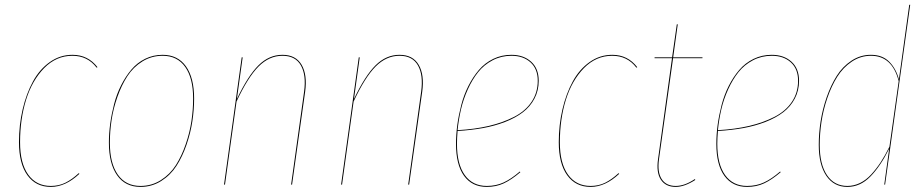

<svg xmlns="http://www.w3.org/2000/svg" viewBox="-20 -750 3753 780"><path d="M274.4 -527.3Q337.4 -527.3 376 -477.1L372.6 -475.1Q335.9 -523.4 273.9 -523.4Q208.5 -523.4 159.4 -473.4Q110.4 -423.3 85.9 -344.5Q61.5 -265.6 61.5 -172.4Q61.5 -86.9 94.5 -40.8Q127.4 5.4 186.5 5.4Q219.2 5.4 245.8 -7.8Q272.5 -21 299.8 -46.4L302.7 -43.9Q246.1 9.3 186.5 9.3Q125.5 9.3 91.3 -38.1Q57.1 -85.4 57.1 -172.4Q57.1 -242.2 72 -305.9Q86.9 -369.6 114 -419.2Q141.1 -468.8 182.6 -498Q224.1 -527.3 274.4 -527.3Z M550.8 9.3Q488.8 9.3 455.6 -38.1Q422.4 -85.4 422.4 -170.4Q422.4 -208 427.7 -247.6Q433.1 -287.1 443.6 -327.6Q454.1 -368.2 472.2 -403.8Q490.2 -439.5 513.7 -467.3Q537.1 -495.1 569.8 -511.2Q602.5 -527.3 640.6 -527.3Q702.1 -527.3 735.4 -480.7Q768.6 -434.1 768.6 -349.6Q768.6 -304.7 761.5 -257.6Q754.4 -210.4 737.8 -162.1Q721.2 -113.8 697 -76.2Q672.9 -38.6 634.8 -14.6Q596.7 9.3 550.8 9.3ZM550.8 5.4Q596.2 5.4 633.5 -18.3Q670.9 -42 694.6 -79.3Q718.3 -116.7 734.6 -164.6Q751 -212.4 757.8 -258.8Q764.6 -305.2 764.6 -349.6Q764.6 -432.6 732.4 -478Q700.2 -523.4 640.6 -523.4Q595.7 -523.4 558.6 -500.5Q521.5 -477.5 497.6 -440.7Q473.6 -403.8 457 -356.4Q440.4 -309.1 433.3 -262.5Q426.3 -215.8 426.3 -170.4Q426.3 -86.9 458.5 -40.8Q490.7 5.4 550.8 5.4Z M1219.7 -377.9 1166.5 0H1162.6L1215.3 -377.4Q1224.6 -444.8 1202.4 -484.1Q1180.2 -523.4 1127.4 -523.4Q1073.7 -523.4 1030.3 -479.7Q986.8 -436 940.9 -337.4L894 0H890.1L961.9 -517.1H965.8L942.4 -347.7Q987.3 -442.4 1030.3 -484.9Q1073.2 -527.3 1127.4 -527.3Q1181.6 -527.3 1205.3 -486.8Q1229 -446.3 1219.7 -377.9Z M1695.3 -377.9 1642.1 0H1638.2L1690.9 -377.4Q1700.2 -444.8 1678 -484.1Q1655.8 -523.4 1603 -523.4Q1549.3 -523.4 1505.9 -479.7Q1462.4 -436 1416.5 -337.4L1369.6 0H1365.7L1437.5 -517.1H1441.4L1418 -347.7Q1462.9 -442.4 1505.9 -484.9Q1548.8 -527.3 1603 -527.3Q1657.2 -527.3 1680.9 -486.8Q1704.6 -446.3 1695.3 -377.9Z M2168.5 -421.9Q2168.5 -381.8 2151.1 -349.1Q2133.8 -316.4 2104 -293.7Q2074.2 -271 2032 -254.6Q1989.7 -238.3 1942.1 -229.7Q1894.5 -221.2 1838.9 -217.8Q1836.4 -187.5 1836.4 -166Q1836.4 -83 1868.2 -38.8Q1899.9 5.4 1957.5 5.4Q1995.1 5.4 2025.9 -8.8Q2056.6 -22.9 2091.8 -53.2L2093.8 -50.3Q2057.6 -19.5 2026.6 -5.1Q1995.6 9.3 1957.5 9.3Q1897.9 9.3 1865.2 -35.6Q1832.5 -80.6 1832.5 -165.5Q1832.5 -203.6 1837.9 -243.2Q1843.3 -282.7 1854 -324Q1864.7 -365.2 1883.1 -401.4Q1901.4 -437.5 1925.5 -465.8Q1949.7 -494.1 1983.6 -510.7Q2017.6 -527.3 2057.6 -527.3Q2106.9 -527.3 2137.7 -499.5Q2168.5 -471.7 2168.5 -421.9ZM2057.6 -523.4Q2016.1 -523.4 1981.2 -505.1Q1946.3 -486.8 1922.4 -456.8Q1898.4 -426.8 1880.4 -386.7Q1862.3 -346.7 1852.8 -305.7Q1843.3 -264.6 1838.9 -221.2Q1908.7 -225.1 1966.1 -238.5Q2023.4 -252 2068.8 -275.4Q2114.3 -298.8 2139.4 -336.2Q2164.6 -373.5 2164.6 -421.9Q2164.6 -470.2 2135 -496.8Q2105.5 -523.4 2057.6 -523.4Z M2467.3 -527.3Q2530.3 -527.3 2568.8 -477.1L2565.4 -475.1Q2528.8 -523.4 2466.8 -523.4Q2401.4 -523.4 2352.3 -473.4Q2303.2 -423.3 2278.8 -344.5Q2254.4 -265.6 2254.4 -172.4Q2254.4 -86.9 2287.4 -40.8Q2320.3 5.4 2379.4 5.4Q2412.1 5.4 2438.7 -7.8Q2465.3 -21 2492.7 -46.4L2495.6 -43.9Q2439 9.3 2379.4 9.3Q2318.4 9.3 2284.2 -38.1Q2250 -85.4 2250 -172.4Q2250 -242.2 2264.9 -305.9Q2279.8 -369.6 2306.9 -419.2Q2334 -468.8 2375.5 -498Q2417 -527.3 2467.3 -527.3Z M2714.4 -513.7 2657.2 -103.5Q2649.9 -50.8 2668 -22.7Q2686 5.4 2725.1 5.4Q2761.7 5.4 2802.7 -22.5L2804.7 -19Q2760.7 9.3 2725.1 9.3Q2684.1 9.3 2664.8 -20Q2645.5 -49.3 2653.3 -103.5L2710 -513.7H2639.2V-517.1H2710.4L2729.5 -650.9L2733.4 -651.4L2714.8 -517.1H2834L2833.5 -513.7Z M3226.1 -421.9Q3226.1 -381.8 3208.7 -349.1Q3191.4 -316.4 3161.6 -293.7Q3131.8 -271 3089.6 -254.6Q3047.4 -238.3 2999.8 -229.7Q2952.1 -221.2 2896.5 -217.8Q2894 -187.5 2894 -166Q2894 -83 2925.8 -38.8Q2957.5 5.4 3015.1 5.4Q3052.7 5.4 3083.5 -8.8Q3114.3 -22.9 3149.4 -53.2L3151.4 -50.3Q3115.2 -19.5 3084.2 -5.1Q3053.2 9.3 3015.1 9.3Q2955.6 9.3 2922.9 -35.6Q2890.1 -80.6 2890.1 -165.5Q2890.1 -203.6 2895.5 -243.2Q2900.9 -282.7 2911.6 -324Q2922.4 -365.2 2940.7 -401.4Q2959 -437.5 2983.2 -465.8Q3007.3 -494.1 3041.3 -510.7Q3075.2 -527.3 3115.2 -527.3Q3164.6 -527.3 3195.3 -499.5Q3226.1 -471.7 3226.1 -421.9ZM3115.2 -523.4Q3073.7 -523.4 3038.8 -505.1Q3003.9 -486.8 2980 -456.8Q2956.1 -426.8 2938 -386.7Q2919.9 -346.7 2910.4 -305.7Q2900.9 -264.6 2896.5 -221.2Q2966.3 -225.1 3023.7 -238.5Q3081.1 -252 3126.5 -275.4Q3171.9 -298.8 3197 -336.2Q3222.2 -373.5 3222.2 -421.9Q3222.2 -470.2 3192.6 -496.8Q3163.1 -523.4 3115.2 -523.4Z M3673.8 -730.5H3677.7L3575.7 0H3572.3L3592.3 -146Q3556.6 -74.2 3515.6 -32.5Q3474.6 9.3 3422.4 9.3Q3367.7 9.3 3336.9 -35.9Q3306.2 -81.1 3306.2 -161.6Q3306.2 -208 3313.7 -256.8Q3321.3 -305.7 3338.1 -354.5Q3355 -403.3 3378.9 -441.4Q3402.8 -479.5 3439 -503.4Q3475.1 -527.3 3518.1 -527.3Q3564.9 -527.3 3592.8 -499Q3620.6 -470.7 3631.8 -427.2ZM3518.1 -523.4Q3476.1 -523.4 3440.7 -499.8Q3405.3 -476.1 3381.6 -438.5Q3357.9 -400.9 3341.3 -352.5Q3324.7 -304.2 3317.4 -255.9Q3310.1 -207.5 3310.1 -161.6Q3310.1 -82.5 3339.6 -38.6Q3369.1 5.4 3422.4 5.4Q3449.2 5.4 3473.9 -6.6Q3498.5 -18.6 3519.5 -41.5Q3540.5 -64.5 3557.9 -91.1Q3575.2 -117.7 3593.3 -153.8L3630.9 -420.4Q3604.5 -523.4 3518.1 -523.4Z"/></svg>

Font: Fira Sans Compressed Four
Style: Italic
Weight: 100
Width: 3
Italic angle: -8°
Designer: Carrois Corporate & Edenspiekermann AG
Foundry: Carrois Corporate GbR & Edenspiekermann AG
Version: Version 4.203;PS 004.203;hotconv 1.0.88;makeotf.lib2.5.64775